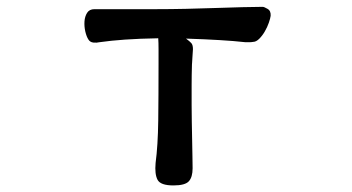

<svg xmlns="http://www.w3.org/2000/svg" viewBox="-20 -488 1040 567"><path d="M241.2 -371.1Q235.4 -379.9 231.9 -395Q228.5 -410.2 229.5 -424.8Q230.5 -439.5 237.3 -450.2Q244.1 -460.9 258.8 -460.9H440.4Q483.4 -460.9 528.8 -461.9Q574.2 -462.9 616.7 -464.4Q659.2 -465.8 695.3 -466.8Q731.4 -467.8 755.9 -467.8Q759.8 -467.8 770 -461.9Q780.3 -456.1 779.3 -441.4Q778.3 -433.6 773.9 -420.9Q769.5 -408.2 762.2 -395.5Q754.9 -382.8 745.6 -373.5Q736.3 -364.3 727.5 -364.3Q721.7 -363.3 716.3 -363.3Q710.9 -363.3 705.1 -363.3Q669.9 -367.2 628.4 -369.6Q586.9 -372.1 529.3 -374Q540 -366.2 544.9 -360.8Q549.8 -355.5 549.8 -342.8Q549.8 -341.8 549.3 -335Q548.8 -328.1 548.3 -319.8Q547.9 -311.5 547.4 -304.7Q546.9 -297.9 546.9 -297.9Q545.9 -264.6 545.9 -235.8Q545.9 -207 545.9 -177.7Q545.9 -156.2 546.4 -128.9Q546.9 -101.6 547.4 -75.2Q547.9 -48.8 548.3 -25.9Q548.8 -2.9 548.8 8.8Q548.8 35.2 537.6 47.4Q526.4 59.6 492.2 59.6Q454.1 59.6 445.3 43Q436.5 26.4 439.5 -6.8Q446.3 -57.6 447.3 -131.8Q448.2 -206.1 448.2 -300.8Q448.2 -323.2 448.2 -342.8Q448.2 -362.3 447.3 -375Q391.6 -374 349.6 -371.1Q307.6 -368.2 273.4 -363.3Q265.6 -361.3 255.9 -362.3Q246.1 -363.3 241.2 -371.1Z"/></svg>

Font: JasonHandwriting1
Style: Regular
Weight: 400
Version: Version 1.48.20